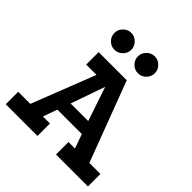

<svg xmlns="http://www.w3.org/2000/svg" viewBox="-212 -952 1103 1103"><g transform="rotate(45 340.0 -400.0)"><path d="M6.2 0V-101.2H104.5L255.5 -487.8H171.8V-589H400.2L584.2 -101.2H674V0H414.5V-101.2H467L436.5 -187.8H237.8L206.8 -101.2H264V0ZM266.5 -266.5H409.5L339.5 -474.5ZM417.8 -800Q445.2 -800 465.6 -779.4Q486 -758.8 486 -730.9Q486 -703 465.6 -682.8Q445.2 -662.5 417.8 -662.5Q389 -662.5 368.8 -682.8Q348.5 -703 348.5 -731.2Q348.5 -758.8 368.8 -779.4Q389 -800 417.8 -800ZM226.7 -800Q253.8 -800 274.5 -779.4Q295.2 -758.8 295.2 -730.9Q295.2 -703 274.4 -682.8Q253.5 -662.5 226.5 -662.5Q198.2 -662.5 178 -682.8Q157.8 -703 157.8 -731.2Q157.8 -758.8 178.1 -779.4Q198.4 -800 226.7 -800Z"/></g></svg>

Font: Podkova VF Beta
Style: Regular
Weight: 400
Designer: Ilya Yudin
Foundry: Cyreal (www.cyreal.org)
Version: Version 2.100